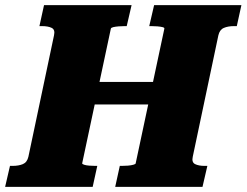

<svg xmlns="http://www.w3.org/2000/svg" viewBox="-56 -730 963 750"><path d="M208 -410H629L610 -322H189ZM-36 0 -17 -82H-7Q17 -82 33.5 -89Q50 -96 55 -118L155 -592Q160 -614 146 -621Q132 -628 108 -628H98L116 -710H458L439 -628H431Q420 -628 407.5 -627Q395 -626 386.5 -624Q378 -622 377 -618L265 -92Q265 -89 272.5 -86.5Q280 -84 292.5 -83Q305 -82 316 -82H324L306 0ZM394 0 412 -82H420Q432 -82 444 -83Q456 -84 465 -86.5Q474 -89 474 -92L586 -618Q587 -622 579 -624Q571 -626 559 -627Q547 -628 535 -628H527L546 -710H887L869 -628H858Q835 -628 818.5 -621Q802 -614 797 -592L697 -118Q692 -96 706 -89Q720 -82 743 -82H754L735 0Z"/></svg>

Font: Roboto Serif 20pt ExtraBold
Style: Italic
Weight: 800
Italic angle: -10°
Version: Version 1.007